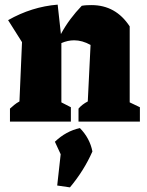

<svg xmlns="http://www.w3.org/2000/svg" viewBox="-20 -525 635 829"><path d="M23 0V-56Q32 -64 41.5 -72Q51 -80 64 -87L75 -343L15 -438Q117 -496 229 -505L243 -378Q262 -413 284.5 -443Q307 -473 333 -500Q344 -502 354.5 -502.5Q365 -503 375 -503Q480 -503 540 -411V-83L584 -62V0H319V-56Q334 -74 359 -87L371 -331Q335 -351 300 -351Q273 -351 245 -339V-83L286 -62V0ZM227 276 242 141 217 87Q265 41 325 28Q368 72 379 129Q343 211 282 284Z"/></svg>

Font: Piazzolla ExtraBold
Style: Regular
Weight: 800
Designer: Juan Pablo del Peral
Foundry: Huerta Tipografica
Version: Version 1.330